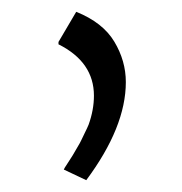

<svg xmlns="http://www.w3.org/2000/svg" viewBox="-20 -165 308 325"><path d="M193 -26Q193 50 126 140L88 122Q88 121 95 110.5Q102 100 103 98Q104 96 110 86Q116 76 117.5 72.5Q119 69 123.5 60Q128 51 130 46Q139 21 139 -3Q139 -60 79 -90V-94L109 -145Q154 -127 173.5 -94.5Q193 -62 193 -26Z"/></svg>

Font: Halant
Style: Regular
Weight: 400
Designer: Hitesh Malaviya (Devanagari), Satya Rajpurohit (Latin)
Foundry: Indian Type Foundry
Version: Version 1.101;PS 1.0;hotconv 1.0.78;makeotf.lib2.5.61930; tt